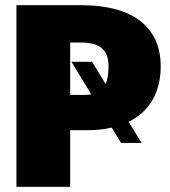

<svg xmlns="http://www.w3.org/2000/svg" viewBox="-20 -716 651 736"><path d="M596 -462C596 -618 481 -696 294 -696H43V0H249V-217H317C350 -217 380 -220 408 -227L444 -168H523L473 -249C550 -287 596 -358 596 -462ZM333 -479H254L330 -354C320 -353 309 -352 297 -352H249V-553H291C369 -553 396 -519 396 -462C396 -432 392 -410 385 -394Z"/></svg>

Font: Fira Sans Heavy
Style: Regular
Weight: 900
Designer: bBox Type GmbH & Carrois Corporate GbR & Edenspiekermann AG
Foundry: bBox Type GmbH & Carrois Corporate GbR & Edenspiekermann AG
Version: Version 4.300;PS 004.300;hotconv 1.0.88;makeotf.lib2.5.64775